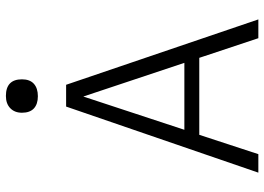

<svg xmlns="http://www.w3.org/2000/svg" viewBox="-143 -757 900 654"><g transform="rotate(-90 307.0 -430.0)"><path d="M306.2 -751Q279.3 -751 264.6 -764.6Q250 -778.3 250 -805.2Q250 -830.1 265.4 -845Q280.8 -859.9 307.1 -859.9Q363.8 -859.9 363.8 -805.2Q363.8 -778.3 348.6 -764.6Q333.5 -751 306.2 -751ZM108.9 0H45.9L271 -654.8H345.2L567.9 0H503.9L437 -201.2H174.8ZM191.9 -252H419.9L305.2 -596.2Z"/></g></svg>

Font: IntelOne Mono Light
Style: Regular
Weight: 300
Designer: Fred Shallcrass
Foundry: Frere-Jones Type LLC
Version: Version 1.200;hotconv 1.1.0;makeotfexe 2.6.0;FJTRelease1.2